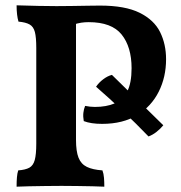

<svg xmlns="http://www.w3.org/2000/svg" viewBox="-20 -699 679 722"><path d="M42.4 3Q42.4 -17.8 43.7 -32.5Q44.9 -47.1 48.5 -58.3Q75.5 -60.3 90.2 -68.3Q104.9 -76.3 110.7 -97.4Q116.4 -118.5 116.4 -158.3V-518.7Q116.4 -558.5 111.2 -578.5Q106 -598.6 91.5 -606.9Q77 -615.2 49.5 -617.7Q46 -629.4 44.2 -644.8Q42.4 -660.3 42.4 -679Q85.6 -677.5 124.4 -676.8Q163.3 -676 192.5 -676Q215.9 -676 249 -676.5Q282.1 -677 312 -677.5Q342 -678 356.1 -678Q450.6 -678 505 -651Q559.4 -624 582 -578.4Q604.5 -532.9 604.5 -476.2Q604.5 -409.2 576.9 -354.2Q549.3 -299.1 495.9 -266.1Q442.5 -233.2 363.9 -233.2Q321.9 -233.2 295 -243.6Q291.9 -260.4 293.5 -274.6Q295 -288.7 300.1 -300.8Q309.5 -298.9 318.8 -297.9Q328.2 -296.9 336.9 -296.9Q379.7 -296.9 410.6 -309.9Q441.6 -322.9 458.2 -354.6Q474.8 -386.3 474.8 -442.5Q474.8 -522.5 437.4 -569.1Q400 -615.7 313.6 -615.7Q299 -615.7 285.5 -613.7Q272.1 -611.7 253.9 -605.7L265.8 -621.7V-173.1Q265.8 -130.1 275.3 -106Q284.8 -82 306.7 -71.4Q328.5 -60.8 365.2 -58.3Q369.8 -46.1 371.1 -29.9Q372.3 -13.6 372.3 3Q355.2 2 328.5 1.5Q301.7 1 271.1 0.5Q240.5 0 211.3 0Q182.6 0 150.1 0.5Q117.6 1 89.1 1.5Q60.6 2 42.4 3ZM538.5 -185.9Q491.3 -234.9 442.1 -281.4Q392.9 -327.9 341.2 -372.9Q351.8 -388.6 368.3 -401Q384.7 -413.4 400.9 -417.4L594.1 -227.9Q582.4 -213.7 567.9 -202.5Q553.5 -191.4 538.5 -185.9Z"/></svg>

Font: Vollkorn
Style: Regular
Weight: 400
Designer: Friedrich Althausen
Foundry: Friedrich Althausen
Version: Version 5.001